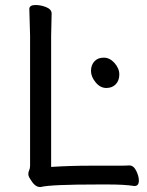

<svg xmlns="http://www.w3.org/2000/svg" viewBox="-20 -737 587 766"><path d="M437 -485.5Q456 -464 456 -440Q456 -416 442 -401Q428 -386 404 -386Q380 -386 361.5 -408.5Q343 -431 343 -454Q343 -477 356.5 -492Q370 -507 394 -507Q418 -507 437 -485.5ZM184 -71Q259 -76 345 -76H458Q482 -76 495 -77H496Q513 -77 523.5 -55.5Q534 -34 534 -17Q534 5 517 5H516H515Q477 -1 413 -1H372Q181 -1 143 9H139Q119 9 101 -22Q93 -34 93 -42.5Q93 -51 96.5 -58Q100 -65 100 -76V-595L97 -701Q97 -717 122 -717Q142 -717 163 -709Q186 -700 186 -683L184 -594Z"/></svg>

Font: Moon Stars Kai
Style: Bold
Weight: 700
Designer: GuiWonder
Version: Version 1.101